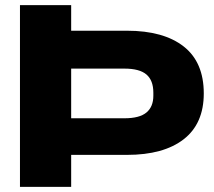

<svg xmlns="http://www.w3.org/2000/svg" viewBox="-20 -730 837 750"><path d="M58 0V-710H258V-610H476Q619 -610 697.5 -548.5Q776 -487 776 -365Q776 -247 697.5 -186Q619 -125 476 -125H258V0ZM466 -462H258V-268H466Q525 -268 552 -290.5Q579 -313 579 -356V-368Q579 -416 552 -439Q525 -462 466 -462Z"/></svg>

Font: Special Gothic Expanded One
Style: Regular
Weight: 400
Designer: Alistair McCready
Foundry: Monolith
Version: Version 1.010; ttfautohint (v1.8.4.7-5d5b)